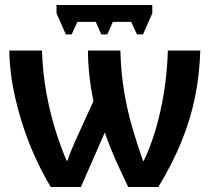

<svg xmlns="http://www.w3.org/2000/svg" viewBox="-20 -744 844 764"><path d="M586 -724V-691L549 -607H525L502 -657H429L407 -607H383L361 -657H288L265 -607H242L205 -691V-724ZM777 -543Q774 -446 756 -357.5Q738 -269 702.5 -181.5Q667 -94 610 0H490Q475 -33 457.5 -69.5Q440 -106 424.5 -144Q409 -182 397 -217L302 0H182Q151 -51 122 -114Q93 -177 70 -248Q47 -319 32.5 -393.5Q18 -468 17 -543H147Q150 -451 165.5 -369Q181 -287 202.5 -220Q224 -153 245 -105H249Q254 -122 261.5 -140.5Q269 -159 277.5 -178Q286 -197 294 -215L352 -342Q342 -387 336 -440.5Q330 -494 330 -543H459Q461 -461 473 -386Q485 -311 505 -241.5Q525 -172 549 -104H552Q579 -160 599 -227.5Q619 -295 632 -373.5Q645 -452 648 -543Z"/></svg>

Font: Noto Sans Display SemiBold
Style: Regular
Weight: 600
Designer: Monotype Design Team
Foundry: Monotype Imaging Inc.
Version: Version 2.003